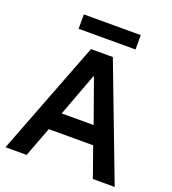

<svg xmlns="http://www.w3.org/2000/svg" viewBox="-150 -954 956 1067"><g transform="rotate(20 328.0 -421.0)"><path d="M5 0 265 -675H394.2L650.8 0H521.7L459.2 -176.7H196.7L130 0ZM234.2 -283.3H423.3L332.5 -537.5H329.2ZM161.7 -757.5V-842.5H498.3V-757.5Z"/></g></svg>

Font: Funnel Sans SemiBold
Style: Regular
Weight: 600
Designer: NORD ID, Kristian Moeller
Foundry: Dicotype
Version: Version 1.000